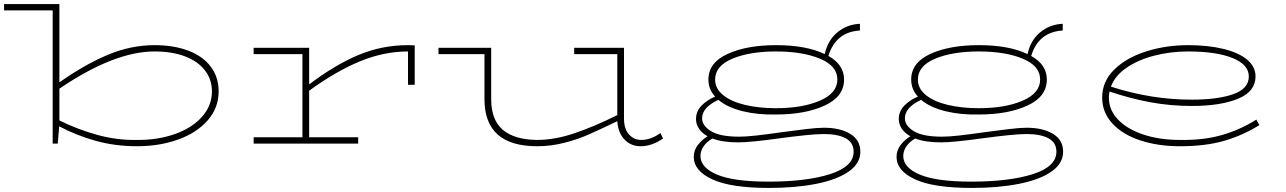

<svg xmlns="http://www.w3.org/2000/svg" viewBox="-46 -706 6324 944"><path d="M1029 -257Q1029 -175 974.5 -113.5Q920 -52 828.5 -19.5Q737 13 628 13Q518 13 421.5 -14.5Q325 -42 245 -85L238 0H213V-655H-26V-686H246V-301Q369 -388 483 -436Q597 -484 714 -484Q808 -484 879.5 -457Q951 -430 990 -378.5Q1029 -327 1029 -257ZM996 -257Q996 -315 962 -359.5Q928 -404 864.5 -428.5Q801 -453 714 -453Q515 -453 246 -270V-114Q332 -71 430 -43.5Q528 -16 628 -18Q728 -17 812.5 -46.5Q897 -76 946.5 -131Q996 -186 996 -257Z M1993 -483V-289H1960V-453Q1842 -453 1724 -404.5Q1606 -356 1474 -260V-31H1715V0H1201V-31H1441V-440H1201V-471H1474V-291Q1599 -386 1715 -435Q1831 -484 1960 -484Z M3214 -25Q3159 13 3104 13Q3056 13 3024.5 -20Q2993 -53 2989 -110Q2897 -66 2844.5 -43Q2792 -20 2727 -3.5Q2662 13 2595 13Q2336 13 2336 -218V-440H2110V-471H2369V-218Q2369 -116 2426.5 -67.5Q2484 -19 2595 -18Q2681 -18 2777.5 -50.5Q2874 -83 2989 -140V-440H2777V-471H3022V-124Q3022 -72 3046.5 -45Q3071 -18 3106 -18Q3155 -18 3201 -52Z M4184 40Q4184 98 4126 138Q4068 178 3966.5 198Q3865 218 3735 218Q3548 218 3456.5 176Q3365 134 3365 65Q3365 33 3385 7Q3405 -19 3433 -36Q3403 -53 3389.5 -75Q3376 -97 3376 -120Q3376 -159 3403.5 -187Q3431 -215 3470 -231Q3437 -267 3437 -315Q3437 -398 3531.5 -441Q3626 -484 3769 -484Q3918 -484 4009 -440Q4024 -508 4071 -547Q4118 -586 4182 -589V-556Q4063 -549 4027 -431Q4104 -388 4104 -315Q4104 -231 4008.5 -187Q3913 -143 3769 -143Q3679 -141 3604.5 -159.5Q3530 -178 3486 -215Q3406 -178 3406 -124Q3406 -88 3450 -61Q3494 -34 3588 -34Q3622 -34 3671 -39.5Q3720 -45 3798 -56Q3857 -64 3914.5 -71Q3972 -78 4005 -78Q4084 -78 4134 -48Q4184 -18 4184 40ZM3470 -315Q3470 -270 3510 -238Q3550 -206 3618 -190Q3686 -174 3769 -174Q3899 -174 3985 -211Q4071 -248 4071 -315Q4071 -382 3985.5 -417.5Q3900 -453 3769 -453Q3640 -453 3555 -417.5Q3470 -382 3470 -315ZM4151 40Q4151 -5 4112 -26Q4073 -47 4005 -47Q3970 -47 3912 -41Q3854 -35 3795 -27Q3644 -6 3584 -6Q3506 -6 3457 -25Q3431 -11 3414.5 12Q3398 35 3398 61Q3398 118 3479.5 152.5Q3561 187 3733 187Q3920 187 4035.5 150Q4151 113 4151 40Z M5181 40Q5181 98 5123 138Q5065 178 4963.5 198Q4862 218 4732 218Q4545 218 4453.5 176Q4362 134 4362 65Q4362 33 4382 7Q4402 -19 4430 -36Q4400 -53 4386.5 -75Q4373 -97 4373 -120Q4373 -159 4400.5 -187Q4428 -215 4467 -231Q4434 -267 4434 -315Q4434 -398 4528.5 -441Q4623 -484 4766 -484Q4915 -484 5006 -440Q5021 -508 5068 -547Q5115 -586 5179 -589V-556Q5060 -549 5024 -431Q5101 -388 5101 -315Q5101 -231 5005.5 -187Q4910 -143 4766 -143Q4676 -141 4601.5 -159.5Q4527 -178 4483 -215Q4403 -178 4403 -124Q4403 -88 4447 -61Q4491 -34 4585 -34Q4619 -34 4668 -39.5Q4717 -45 4795 -56Q4854 -64 4911.5 -71Q4969 -78 5002 -78Q5081 -78 5131 -48Q5181 -18 5181 40ZM4467 -315Q4467 -270 4507 -238Q4547 -206 4615 -190Q4683 -174 4766 -174Q4896 -174 4982 -211Q5068 -248 5068 -315Q5068 -382 4982.5 -417.5Q4897 -453 4766 -453Q4637 -453 4552 -417.5Q4467 -382 4467 -315ZM5148 40Q5148 -5 5109 -26Q5070 -47 5002 -47Q4967 -47 4909 -41Q4851 -35 4792 -27Q4641 -6 4581 -6Q4503 -6 4454 -25Q4428 -11 4411.5 12Q4395 35 4395 61Q4395 118 4476.5 152.5Q4558 187 4730 187Q4917 187 5032.5 150Q5148 113 5148 40Z M6146 -91Q6064 -40 5972.5 -13.5Q5881 13 5755 13Q5648 13 5561 -15.5Q5474 -44 5423.5 -98.5Q5373 -153 5373 -226Q5373 -306 5433 -364.5Q5493 -423 5590 -453.5Q5687 -484 5795 -484Q5894 -484 5969.5 -465.5Q6045 -447 6086 -412.5Q6127 -378 6127 -330Q6127 -256 6041 -220.5Q5955 -185 5813 -185Q5710 -185 5611.5 -203Q5513 -221 5409 -256Q5406 -241 5406 -226Q5406 -165 5451 -118Q5496 -71 5575.5 -44.5Q5655 -18 5755 -18Q5871 -16 5961.5 -42Q6052 -68 6131 -118ZM5416 -280Q5614 -216 5813 -216Q5941 -216 6017.5 -243Q6094 -270 6094 -330Q6094 -388 6014.5 -420.5Q5935 -453 5795 -453Q5709 -453 5629.5 -432.5Q5550 -412 5493 -373Q5436 -334 5416 -280Z"/></svg>

Font: BioRhyme Expanded ExtraLight
Style: Regular
Weight: 275
Width: 7
Designer: Aoife Mooney
Foundry: Aoife Mooney Type
Version: Version 1.001